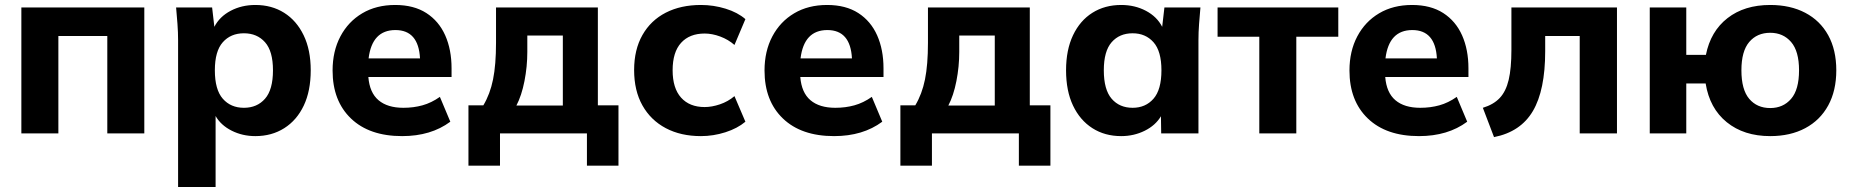

<svg xmlns="http://www.w3.org/2000/svg" viewBox="-20 -537 7457 773"><path d="M66 0V-507H561V0H412V-392H215V0Z M697 216V-375Q697 -407 694.5 -440.5Q692 -474 689 -507H834L843 -429Q864 -470 908.5 -493.5Q953 -517 1008 -517Q1074 -517 1124 -485.5Q1174 -454 1202.5 -395Q1231 -336 1231 -254Q1231 -171 1203 -112Q1175 -53 1124.5 -21Q1074 11 1008 11Q956 11 912.5 -11Q869 -33 848 -70V216ZM962 -103Q1015 -103 1047 -139.5Q1079 -176 1079 -254Q1079 -331 1047 -367Q1015 -403 962 -403Q909 -403 877 -367Q845 -331 845 -254Q845 -176 877 -139.5Q909 -103 962 -103Z M1599 11Q1467 11 1393 -60Q1319 -131 1319 -253Q1319 -331 1350.5 -390.5Q1382 -450 1438.5 -483.5Q1495 -517 1571 -517Q1646 -517 1696.5 -484.5Q1747 -452 1772.5 -394.5Q1798 -337 1798 -262V-227H1463Q1468 -164 1504 -133.5Q1540 -103 1604 -103Q1645 -103 1681 -113Q1717 -123 1751 -147L1793 -47Q1715 11 1599 11ZM1572 -416Q1478 -416 1464 -302H1671Q1665 -416 1572 -416Z M1866 130V-113H1926Q1953 -158 1965 -217Q1977 -276 1977 -365V-507H2387V-113H2470V130H2343V0H1993V130ZM2059 -112H2246V-394H2103V-328Q2103 -269 2091.5 -210.5Q2080 -152 2059 -112Z M2802 11Q2721 11 2660.5 -21Q2600 -53 2566.5 -112.5Q2533 -172 2533 -255Q2533 -337 2566.5 -396Q2600 -455 2660.5 -486Q2721 -517 2802 -517Q2853 -517 2901.5 -502Q2950 -487 2981 -460L2937 -356Q2912 -378 2879.5 -390Q2847 -402 2817 -402Q2756 -402 2722 -364.5Q2688 -327 2688 -254Q2688 -182 2722 -144Q2756 -106 2817 -106Q2846 -106 2878.5 -117Q2911 -128 2937 -150L2981 -47Q2949 -20 2900.5 -4.5Q2852 11 2802 11Z M3338 11Q3206 11 3132 -60Q3058 -131 3058 -253Q3058 -331 3089.5 -390.5Q3121 -450 3177.5 -483.5Q3234 -517 3310 -517Q3385 -517 3435.5 -484.5Q3486 -452 3511.5 -394.5Q3537 -337 3537 -262V-227H3202Q3207 -164 3243 -133.5Q3279 -103 3343 -103Q3384 -103 3420 -113Q3456 -123 3490 -147L3532 -47Q3454 11 3338 11ZM3311 -416Q3217 -416 3203 -302H3410Q3404 -416 3311 -416Z M3605 130V-113H3665Q3692 -158 3704 -217Q3716 -276 3716 -365V-507H4126V-113H4209V130H4082V0H3732V130ZM3798 -112H3985V-394H3842V-328Q3842 -269 3830.5 -210.5Q3819 -152 3798 -112Z M4494 11Q4428 11 4378 -21Q4328 -53 4300 -112Q4272 -171 4272 -254Q4272 -336 4300 -395Q4328 -454 4378 -485.5Q4428 -517 4494 -517Q4549 -517 4593.5 -493.5Q4638 -470 4659 -429L4668 -507H4813Q4810 -474 4807.5 -440.5Q4805 -407 4805 -375V0H4655L4654 -69Q4632 -32 4588.5 -10.5Q4545 11 4494 11ZM4540 -103Q4592 -103 4624 -139.5Q4656 -176 4656 -254Q4656 -331 4624 -367Q4592 -403 4540 -403Q4487 -403 4455.5 -367Q4424 -331 4424 -254Q4424 -176 4455.5 -139.5Q4487 -103 4540 -103Z M5050 0V-389H4882V-507H5368V-389H5199V0Z M5693 11Q5561 11 5487 -60Q5413 -131 5413 -253Q5413 -331 5444.5 -390.5Q5476 -450 5532.5 -483.5Q5589 -517 5665 -517Q5740 -517 5790.5 -484.5Q5841 -452 5866.5 -394.5Q5892 -337 5892 -262V-227H5557Q5562 -164 5598 -133.5Q5634 -103 5698 -103Q5739 -103 5775 -113Q5811 -123 5845 -147L5887 -47Q5809 11 5693 11ZM5666 -416Q5572 -416 5558 -302H5765Q5759 -416 5666 -416Z M5995 15 5950 -103Q5993 -116 6018 -142.5Q6043 -169 6054 -215.5Q6065 -262 6065 -336V-507H6490V0H6340V-392H6201V-331Q6201 -174 6151.5 -90Q6102 -6 5995 15Z M7107 11Q7001 11 6932 -45Q6863 -101 6847 -201H6769V0H6622V-507H6769V-316H6848Q6867 -411 6935 -464Q7003 -517 7107 -517Q7188 -517 7248 -485.5Q7308 -454 7340.5 -395Q7373 -336 7373 -254Q7373 -172 7340.5 -112.5Q7308 -53 7248 -21Q7188 11 7107 11ZM7107 -102Q7159 -102 7191 -139Q7223 -176 7223 -254Q7223 -331 7191 -368Q7159 -405 7107 -405Q7054 -405 7022.5 -368Q6991 -331 6991 -254Q6991 -176 7022.5 -139Q7054 -102 7107 -102Z"/></svg>

Font: Mulish ExtraBold
Style: Regular
Weight: 800
Designer: Vernon Adams
Foundry: Vernon Adams
Version: Version 3.603; ttfautohint (v1.8.3)